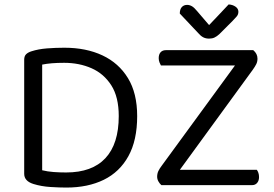

<svg xmlns="http://www.w3.org/2000/svg" viewBox="-20 -834 1235 865"><path d="M515 -311Q515 -186 455 -121.5Q395 -57 278 -57Q249 -57 221.5 -59Q194 -61 170 -67V-543Q190 -547 214 -549Q238 -551 269 -551Q337 -551 392.5 -526.5Q448 -502 481.5 -449.5Q515 -397 515 -311ZM598 -311Q598 -414 556.5 -482Q515 -550 441.5 -584.5Q368 -619 270 -619Q231 -619 192 -616Q153 -613 122 -603Q106 -598 97.5 -589.5Q89 -581 89 -565V-51Q89 -18 131 -5Q167 6 207.5 8.5Q248 11 279 11Q376 11 447.5 -24Q519 -59 558.5 -130.5Q598 -202 598 -311ZM709 -88 1089 -608H1121Q1140 -592 1140 -570Q1140 -556 1134.5 -545Q1129 -534 1119 -520L740 0H707Q699 -7 693.5 -17Q688 -27 688 -38Q688 -52 693.5 -63.5Q699 -75 709 -88ZM728 0 731 -69H1137Q1141 -64 1144 -55.5Q1147 -47 1147 -36Q1147 -20 1138.5 -10Q1130 0 1116 0ZM1102 -608 1100 -539H705Q702 -544 698.5 -553Q695 -562 695 -572Q695 -589 703.5 -598.5Q712 -608 727 -608ZM922 -721Q939 -739 962 -763Q985 -787 1010 -814Q1028 -813 1041 -804Q1054 -795 1054 -781Q1054 -769 1046.5 -760Q1039 -751 1028 -740L968 -680Q957 -670 946.5 -665Q936 -660 922 -660Q907 -660 895.5 -666Q884 -672 873 -685L790 -773Q790 -792 799 -802Q808 -812 823 -812Q834 -812 844.5 -806Q855 -800 868 -784Z"/></svg>

Font: Baloo Tamma 2
Style: Regular
Weight: 400
Designer: Divya Kowshik, Shuchita Grover and Ek Type
Foundry: Ek Type
Version: Version 1.700